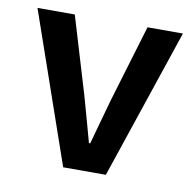

<svg xmlns="http://www.w3.org/2000/svg" viewBox="-61 -536 604 598"><g transform="rotate(10 241.5 -237.5)"><path d="M176 0 11 -475H129L202 -232Q212 -197 222 -160.5Q232 -124 242 -88H246Q256 -124 266 -160.5Q276 -197 286 -232L359 -475H471L311 0Z"/></g></svg>

Font: Narnoor SemiBold
Style: Regular
Weight: 600
Designer: S. Sridhar Murthy
Foundry: SIL International
Version: Version 3.000